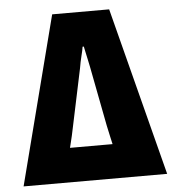

<svg xmlns="http://www.w3.org/2000/svg" viewBox="-50 -735 717 782"><g transform="rotate(-5 308.0 -344.0)"><path d="M15 0 192 -688H425L602 0ZM217 -140H391Q389 -150 384 -171Q379 -192 374 -217L327 -461Q324 -476 320.5 -492Q317 -508 314 -522Q311 -536 309 -546H304Q303 -539 301 -529.5Q299 -520 296 -508.5Q293 -497 290.5 -484.5Q288 -472 286 -460L235 -218Q232 -202 228.5 -187.5Q225 -173 222 -160.5Q219 -148 217 -140Z"/></g></svg>

Font: Archivo Condensed Black
Style: Regular
Weight: 900
Width: 3
Designer: Hector Gatti
Foundry: Omnibus-Type
Version: Version 2.001